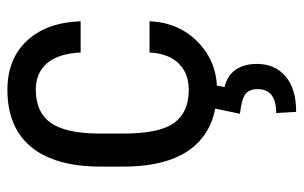

<svg xmlns="http://www.w3.org/2000/svg" viewBox="-166 -412 795 502"><g transform="rotate(-90 231.0 -160.5)"><path d="M248 -64C208.3 -64 179.3 -76.8 160.9 -102.5C142.5 -128.3 133.3 -172.2 133.3 -234.4V-301.8C134 -359.4 143.6 -400.8 162.1 -426C180.7 -451.3 209.1 -463.9 247.6 -463.9C277.2 -463.9 300.4 -454.1 317.1 -434.6C333.9 -415 343.3 -385.7 345.2 -346.7H426.8C424.8 -405.9 408 -452.6 376.2 -486.8C344.5 -521 301.6 -538.1 247.6 -538.1C182.1 -538.1 132.3 -517.3 98.1 -475.8C64 -434.3 46.9 -373.7 46.9 -293.9V-235.8C46.9 -154.5 64 -93.2 98.4 -52C132.7 -10.8 182.6 9.8 248 9.8C297.2 9.8 338.8 -6.9 372.8 -40.3C406.8 -73.6 424.8 -115.7 426.8 -166.5H345.2C343.6 -133.6 334.1 -108.3 316.9 -90.6C299.6 -72.8 276.7 -64 248 -64ZM259.8 4.4H198.7L185.1 69.8C210.8 72.8 227.9 77.6 236.6 84.2C245.2 90.9 249.5 101.6 249.5 116.2C249.5 148.4 228.7 164.6 187 164.6L189.9 216.8C230.3 216.8 261.3 207.5 283 189C304.6 170.4 315.4 145.5 315.4 114.3C315.4 91.5 310.2 72.8 299.8 58.1C289.4 43.5 274.4 34 254.9 29.8Z"/></g></svg>

Font: Roboto Condensed
Style: Regular
Weight: 400
Designer: Google
Version: Version 2.134; 2016